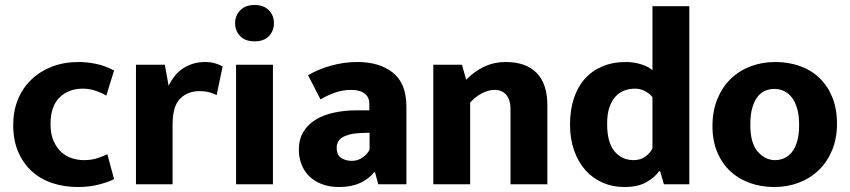

<svg xmlns="http://www.w3.org/2000/svg" viewBox="-20 -740 3414 771"><path d="M317 -97Q349 -97 373.5 -105.5Q398 -114 411 -121L438 -21Q421 -11 381 0Q341 11 293 11Q237 11 189.5 -5Q142 -21 107.5 -52.5Q73 -84 53 -130.5Q33 -177 33 -238Q33 -294 52 -340.5Q71 -387 106 -420.5Q141 -454 189 -472.5Q237 -491 296 -491Q327 -491 363.5 -484Q400 -477 438 -457L407 -356Q387 -368 362.5 -376Q338 -384 313 -384Q255 -384 219 -348.5Q183 -313 183 -242Q183 -202 195 -174.5Q207 -147 226 -129.5Q245 -112 269 -104.5Q293 -97 317 -97Z M526 0V-480H642L657 -396Q666 -414 679 -431.5Q692 -449 710 -462Q728 -475 751.5 -483Q775 -491 804 -491Q826 -491 844.5 -485.5Q863 -480 874 -473L850 -358Q839 -364 822 -369Q805 -374 780 -374Q734 -374 703.5 -344Q673 -314 673 -240V0Z M928 0V-480H1076V0ZM1002 -574Q964 -574 944 -595.5Q924 -617 924 -647Q924 -677 944.5 -698.5Q965 -720 1002 -720Q1039 -720 1059.5 -699Q1080 -678 1080 -647Q1080 -616 1060 -595Q1040 -574 1002 -574Z M1217 -438Q1258 -462 1309.5 -476.5Q1361 -491 1415 -491Q1504 -491 1558 -448Q1612 -405 1612 -311V0H1499L1486 -48H1482Q1462 -22 1426.5 -5.5Q1391 11 1343 11Q1302 11 1271.5 -1Q1241 -13 1221 -33Q1201 -53 1190.5 -80.5Q1180 -108 1180 -139Q1180 -181 1198.5 -211Q1217 -241 1248.5 -260Q1280 -279 1322.5 -288Q1365 -297 1413 -297H1463V-323Q1463 -350 1444 -364.5Q1425 -379 1390 -379Q1360 -379 1331 -370Q1302 -361 1267 -341ZM1464 -207 1431 -206Q1403 -205 1384 -200Q1365 -195 1353.5 -187.5Q1342 -180 1337 -169.5Q1332 -159 1332 -148Q1332 -117 1350.5 -105.5Q1369 -94 1393 -94Q1417 -94 1436.5 -108Q1456 -122 1464 -139Z M1868 0H1720V-480H1835L1852 -420Q1884 -453 1924 -472Q1964 -491 2011 -491Q2092 -491 2135 -447Q2178 -403 2178 -318V0H2030V-303Q2030 -338 2013.5 -358.5Q1997 -379 1965 -379Q1941 -379 1914.5 -365Q1888 -351 1868 -328Z M2600 -715H2748V0H2646L2631 -52H2626Q2612 -30 2577.5 -9.5Q2543 11 2487 11Q2440 11 2400 -6.5Q2360 -24 2331 -56.5Q2302 -89 2285.5 -135.5Q2269 -182 2269 -240Q2269 -297 2284 -343.5Q2299 -390 2327.5 -422.5Q2356 -455 2398 -473Q2440 -491 2493 -491Q2526 -491 2555.5 -481.5Q2585 -472 2600 -458ZM2600 -350Q2591 -362 2572 -373Q2553 -384 2530 -384Q2507 -384 2487 -376.5Q2467 -369 2451.5 -352Q2436 -335 2427 -308.5Q2418 -282 2418 -243Q2418 -168 2447.5 -132.5Q2477 -97 2524 -97Q2553 -97 2572.5 -112Q2592 -127 2600 -144Z M3341 -243Q3341 -184 3321.5 -137Q3302 -90 3268 -57Q3234 -24 3188 -6.5Q3142 11 3089 11Q3036 11 2990.5 -5.5Q2945 -22 2912 -53Q2879 -84 2860 -129.5Q2841 -175 2841 -233Q2841 -294 2860.5 -342Q2880 -390 2914 -423Q2948 -456 2994 -473.5Q3040 -491 3093 -491Q3146 -491 3191.5 -475Q3237 -459 3270 -427.5Q3303 -396 3322 -350Q3341 -304 3341 -243ZM3189 -238Q3189 -277 3181 -304.5Q3173 -332 3159 -349.5Q3145 -367 3127 -375Q3109 -383 3090 -383Q3071 -383 3053.5 -376Q3036 -369 3022.5 -352Q3009 -335 3001 -307.5Q2993 -280 2993 -238Q2993 -165 3023 -131Q3053 -97 3092 -97Q3111 -97 3128.5 -104.5Q3146 -112 3159.5 -128.5Q3173 -145 3181 -172Q3189 -199 3189 -238Z"/></svg>

Font: Mukta Malar ExtraBold
Style: Regular
Weight: 800
Designer: Aadarsh Rajan, Girish Dalvi, Yashodeep Gholap
Foundry: Ek Type
Version: Version 2.538;PS 1.000;hotconv 16.6.51;makeotf.lib2.5.65220;